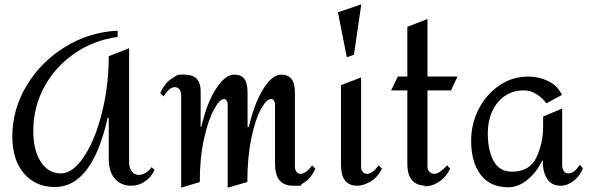

<svg xmlns="http://www.w3.org/2000/svg" viewBox="-20 -854 2725 888"><path d="M524 -683Q413 -668 324 -606.5Q235 -545 184.5 -451.5Q134 -358 134 -249Q134 -158 169 -105Q204 -52 261 -52Q317 -52 368.5 -129.5Q420 -207 451.5 -332.5Q483 -458 483 -594L577 -631V-107Q577 -79 589 -62Q601 -45 622 -45Q638 -45 655 -55.5Q672 -66 681 -81L695 -68Q681 -37 652 -16Q623 5 586 5Q540 5 511.5 -27Q483 -59 483 -118V-309H478Q406 11 234 11Q145 11 91 -51.5Q37 -114 37 -223Q37 -348 103 -458Q169 -568 281 -637Q393 -706 524 -712Z M1344 -424V-84Q1344 -69 1351 -59.5Q1358 -50 1370 -50Q1382 -50 1396 -60Q1410 -70 1423 -89L1439 -74Q1418 -29 1389 -11.5Q1360 6 1378 5.5Q1396 5 1335 5Q1252 5 1252 -96V-372Q1252 -382 1247 -389Q1242 -396 1234 -396Q1212 -396 1186 -348Q1160 -300 1142 -212.5Q1124 -125 1124 -12L1033 14V-372Q1033 -382 1028 -389Q1023 -396 1016 -396Q996 -396 969.5 -347.5Q943 -299 923.5 -211.5Q904 -124 904 -12L818 14V-414Q818 -431 809.5 -441Q801 -451 788 -451Q763 -451 737 -408L721 -424Q742 -469 771 -488.5Q800 -508 806.5 -508.5Q813 -509 826 -509Q874 -509 891 -488.5Q908 -468 908 -434V-267H911Q936 -376 978.5 -442.5Q1021 -509 1063 -509Q1094 -509 1109.5 -490Q1125 -471 1125 -424V-267H1131Q1156 -376 1197.5 -442.5Q1239 -509 1281 -509Q1311 -509 1327.5 -489.5Q1344 -470 1344 -424Z M1617 -601 1584 -589 1543 -797 1651 -834ZM1650 -84Q1650 -69 1657.5 -59.5Q1665 -50 1679 -50Q1690 -50 1703.5 -60Q1717 -70 1731 -89L1747 -74Q1724 -31 1691.5 -13Q1659 5 1632 5Q1596 5 1576.5 -18Q1557 -41 1557 -96V-460L1650 -496Z M1957 -500H2096L2066 -436H1957V-84Q1957 -69 1966 -59.5Q1975 -50 1990 -50Q2011 -50 2048 -89L2062 -74Q2043 -36 2016.5 -17.5Q1990 1 1966.5 5.5Q1943 10 1943 6Q1944 6 1946 5.5Q1948 5 1952 5Q1864 5 1864 -96V-436H1789L1820 -500H1864V-730L1957 -766Z M2579 -415 2507 -376Q2491 -399 2463 -417.5Q2435 -436 2403 -436Q2352 -436 2314 -409.5Q2276 -383 2256 -338Q2236 -293 2236 -238Q2236 -159 2263 -109.5Q2290 -60 2348 -60Q2430 -60 2461 -126Q2492 -192 2492 -270V-315L2580 -352V-89Q2580 -76 2587 -64Q2594 -52 2608 -52Q2637 -52 2661 -92L2676 -76Q2664 -42 2634 -18.5Q2604 5 2574 5Q2531 5 2510.5 -27Q2490 -59 2490 -112H2488Q2463 -59 2420.5 -23.5Q2378 12 2331 12Q2246 12 2202.5 -46.5Q2159 -105 2159 -203Q2159 -281 2194 -349.5Q2229 -418 2289.5 -459Q2350 -500 2423 -500Q2472 -500 2515.5 -479Q2559 -458 2579 -415Z"/></svg>

Font: Amita
Style: Regular
Weight: 400
Designer: Eduardo Rodriguez Tunni, Modular Infotech, Brian J. Bonislawsky
Foundry: Eduardo Rodriguez Tunni, Modular Infotech, Brian J. Bonislawsky
Version: Version 1.004